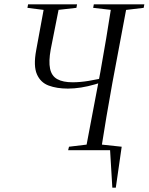

<svg xmlns="http://www.w3.org/2000/svg" viewBox="-20 -690 683 882"><path d="M417 0V-29L539 -16L512 172H496L485 -12L522 0ZM292 -283Q241 -283 203.5 -297Q166 -311 149.5 -349Q133 -387 146 -458L185 -670H254L213 -463Q203 -408 210 -374.5Q217 -341 243 -326.5Q269 -312 314 -312Q348 -312 387.5 -318.5Q427 -325 482 -338L479 -323Q449 -312 416.5 -302.5Q384 -293 352.5 -288Q321 -283 292 -283ZM106 -654 109 -670H334L331 -654L225 -642H200ZM293 0 297 -16 397 -28H422L528 -16L525 0ZM373 0 441 -359Q455 -436 468 -514.5Q481 -593 493 -670H564L496 -308Q482 -231 469 -154Q456 -77 444 0ZM408 -654 411 -670H643L640 -654L539 -642H513Z"/></svg>

Font: Source Serif 4 60pt
Style: Italic
Weight: 400
Italic angle: -12°
Version: Version 4.004;hotconv 1.0.116;makeotfexe 2.5.65601